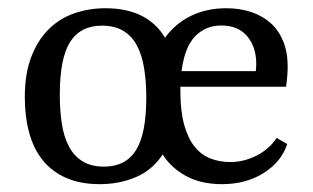

<svg xmlns="http://www.w3.org/2000/svg" viewBox="-20 -445 771 473"><path d="M525.5 -382.2Q486.5 -382.2 460.7 -355.6Q434.9 -329.1 427.3 -269.8H610.2Q610.5 -273.8 610.9 -278Q611.3 -282.2 611.3 -286.9Q611.3 -329.5 588.9 -355.8Q566.5 -382.2 525.5 -382.2ZM127.3 -211.6Q127.3 -172 132.5 -139.1Q137.8 -106.2 150.4 -83.1Q162.9 -60 184 -47.3Q205.1 -34.5 236.4 -34.5Q289.5 -34.5 314.9 -74.9Q340.4 -115.3 340.4 -204.7Q340.4 -244.7 334.9 -277.6Q329.5 -310.5 316.9 -333.6Q304.4 -356.7 283.3 -369.3Q262.2 -381.8 231.3 -381.8Q178.2 -381.8 152.7 -341.6Q127.3 -301.5 127.3 -211.6ZM687.6 -90.2Q673.1 -46.2 629.5 -18.7Q585.8 8.7 526.9 8.7Q476 8.7 439.3 -10.9Q402.5 -30.5 380.7 -64.4Q355.3 -25.8 314.5 -8.5Q273.8 8.7 225.8 8.7Q178.2 8.7 143.1 -6.7Q108 -22.2 85.5 -50Q62.9 -77.8 52 -117.6Q41.1 -157.5 41.1 -205.8Q41.1 -262.9 56.9 -304.4Q72.7 -345.8 99.5 -372.5Q126.2 -399.3 162.5 -412Q198.9 -424.7 239.6 -424.7Q292.4 -424.7 329.1 -406Q365.8 -387.3 386.5 -352Q411.6 -386.9 450.2 -405.8Q488.7 -424.7 537.5 -424.7Q570.5 -424.7 598.5 -415.5Q626.5 -406.2 646.5 -388.4Q666.5 -370.5 677.6 -343.6Q688.7 -316.7 688.7 -281.5Q688.7 -271.3 687.6 -256.9Q686.5 -242.5 684.7 -231.3H424.4Q424.4 -228.7 424.4 -225.8Q424.4 -222.9 424.4 -220Q424.4 -170.9 433.8 -137.3Q443.3 -103.6 459.6 -83.5Q476 -63.3 498.5 -54.5Q521.1 -45.8 547.3 -45.8Q580.7 -45.8 612.2 -61.8Q643.6 -77.8 661.5 -105.1Z"/></svg>

Font: Rasa
Style: Regular
Weight: 400
Version: Version 1.000;PS 1.000;hotconv 1.0.88;makeotf.lib2.5.647800;